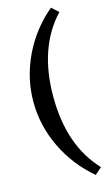

<svg xmlns="http://www.w3.org/2000/svg" viewBox="-137 -793 589 1013"><g transform="rotate(-15 157.0 -286.0)"><path d="M253.4 170.4Q150.4 83.5 92.8 -36.6Q35.2 -156.7 35.2 -286.1Q35.2 -416 92.8 -536.4Q150.4 -656.7 253.4 -743.2L290.5 -709.5Q143.6 -553.7 143.6 -286.1Q143.6 -18.1 290.5 137.7Z"/></g></svg>

Font: Elstob Medium
Style: Regular
Weight: 500
Designer: Peter S. Baker
Version: Version 1.015